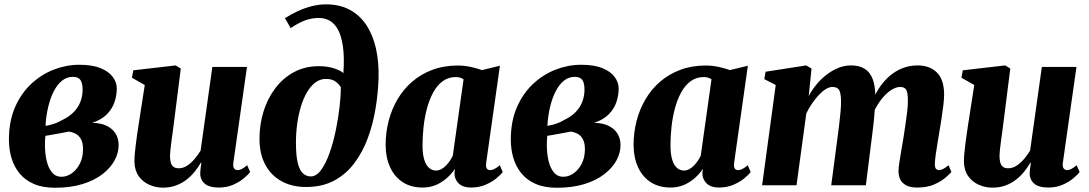

<svg xmlns="http://www.w3.org/2000/svg" viewBox="-20 -851 5002 882"><path d="M233 11.5Q175.5 11.5 135 -6.2Q94.5 -24 69.2 -55.2Q44 -86.5 32.5 -126Q21 -165.5 21 -209.5Q21 -294 49 -358.2Q77 -422.5 123.8 -466Q170.5 -509.5 227.8 -531.5Q285 -553.5 344 -553.5Q404.5 -553.5 442.5 -537.8Q480.5 -522 498.5 -497Q516.5 -472 516.5 -444.5Q516.5 -414 506.5 -383.2Q496.5 -352.5 472 -327Q447.5 -301.5 403.5 -286.5Q441 -286.5 468 -274Q495 -261.5 510 -238.8Q525 -216 525 -184Q525 -148.5 506.2 -114Q487.5 -79.5 450.8 -51Q414 -22.5 359.2 -5.5Q304.5 11.5 233 11.5ZM262.5 -39Q287 -39 309.5 -54.8Q332 -70.5 346.5 -98.5Q361 -126.5 361.5 -164Q361.5 -194 352.2 -211.2Q343 -228.5 328.2 -236.2Q313.5 -244 297 -246.5Q288 -245 277.8 -243Q267.5 -241 257.5 -239Q247.5 -237 237 -235.5Q224.5 -233 212.5 -231Q200.5 -229 188.5 -227Q187.5 -217.5 187 -206.2Q186.5 -195 186.5 -185Q186.5 -147 194 -113.8Q201.5 -80.5 218.2 -59.8Q235 -39 262.5 -39ZM189 -273Q203.5 -275 217.2 -279Q231 -283 243.2 -288.2Q255.5 -293.5 264.5 -299Q297.5 -314.5 318.5 -336Q339.5 -357.5 349.5 -383.8Q359.5 -410 359.5 -439Q359.5 -470 349.2 -484Q339 -498 315 -498Q286.5 -498 264.2 -479.8Q242 -461.5 226.2 -430Q210.5 -398.5 201 -358Q191.5 -317.5 189 -273Z M728 11Q696 11 666.2 -2Q636.5 -15 617.5 -41.2Q598.5 -67.5 597.5 -108Q597.5 -124.5 599.2 -145.2Q601 -166 604 -188.8Q607 -211.5 610.2 -234.8Q613.5 -258 617 -280L645 -460.5L586 -494L592.5 -528L787 -550.5L810.5 -536L779 -287Q776.5 -266 773.2 -243Q770 -220 767.2 -199Q764.5 -178 762.8 -161.5Q761 -145 761 -135.5Q761 -115.5 765 -102.8Q769 -90 777.8 -84Q786.5 -78 801.5 -78Q821.5 -78 840 -90.2Q858.5 -102.5 874.2 -121.2Q890 -140 901.5 -159L955.5 -543.5H1114.5L1052 -103.5Q1049.5 -85.5 1055.5 -77.5Q1061.5 -69.5 1071.5 -69.5Q1080 -69.5 1089.8 -74.2Q1099.5 -79 1115.5 -92L1129 -61Q1120 -48.5 1100 -31.8Q1080 -15 1050.8 -2.2Q1021.5 10.5 985.5 10.5Q944.5 10.5 924 -4.5Q903.5 -19.5 900 -45.5Q899.5 -49.5 899.8 -56Q900 -62.5 900.8 -70.5Q901.5 -78.5 902.8 -87Q904 -95.5 905 -103.5L903 -104Q891 -83.5 874.8 -63Q858.5 -42.5 837 -25.8Q815.5 -9 788.5 1Q761.5 11 728 11Z M1386 8Q1322 8 1273.8 -18.2Q1225.5 -44.5 1198.8 -94.2Q1172 -144 1172 -213.5Q1172 -279 1190.5 -338.8Q1209 -398.5 1244.5 -445.5Q1280 -492.5 1330.5 -519.8Q1381 -547 1445 -547Q1483 -547 1513.8 -537.2Q1544.5 -527.5 1557.5 -515Q1562.5 -589 1555.2 -638.2Q1548 -687.5 1532 -716Q1516 -744.5 1493.5 -756.5Q1471 -768.5 1445.5 -768.5Q1412.5 -768.5 1383.2 -758Q1354 -747.5 1315 -722L1289 -767.5Q1317.5 -786 1348.8 -800.2Q1380 -814.5 1412.8 -822.8Q1445.5 -831 1478 -831Q1540.5 -831 1586.8 -806Q1633 -781 1663 -735.8Q1693 -690.5 1707 -628.5Q1721 -566.5 1719 -493Q1717 -423.5 1705.2 -352.5Q1693.5 -281.5 1669.8 -217Q1646 -152.5 1608 -101.8Q1570 -51 1515.2 -21.5Q1460.5 8 1386 8ZM1407.5 -40.5Q1433.5 -40.5 1455.2 -70.5Q1477 -100.5 1494 -148.5Q1511 -196.5 1522.5 -252.2Q1534 -308 1540 -360.8Q1546 -413.5 1545.5 -451Q1536 -465 1525.8 -473.2Q1515.5 -481.5 1503.8 -485Q1492 -488.5 1477.5 -488.5Q1451 -488.5 1429 -472.2Q1407 -456 1390.2 -427.2Q1373.5 -398.5 1362.2 -361.2Q1351 -324 1345.2 -281.8Q1339.5 -239.5 1339.5 -196.5Q1339.5 -134.5 1348.2 -100.8Q1357 -67 1372.5 -53.8Q1388 -40.5 1407.5 -40.5Z M2213.5 -104Q2211 -85 2216 -77.2Q2221 -69.5 2231.5 -69.5Q2240 -69.5 2250.2 -74.2Q2260.5 -79 2276 -92L2289.5 -60.5Q2280.5 -48.5 2260.2 -31.8Q2240 -15 2210.2 -2.2Q2180.5 10.5 2143 10.5Q2107 10.5 2087.5 -8Q2068 -26.5 2067.5 -55.5L2070 -75.5Q2057 -55.5 2035.5 -35.5Q2014 -15.5 1985.5 -2.5Q1957 10.5 1921.5 10.5Q1867.5 10.5 1829.5 -14.5Q1791.5 -39.5 1771.5 -84Q1751.5 -128.5 1751.5 -185.5Q1751.5 -242.5 1765.5 -296.2Q1779.5 -350 1806.8 -396Q1834 -442 1874.2 -476.5Q1914.5 -511 1967 -530.5Q2019.5 -550 2083 -550Q2113 -550 2142.8 -543.5Q2172.5 -537 2194 -529L2276.5 -549ZM2109.5 -487Q2103.5 -491 2094.5 -494Q2085.5 -497 2074 -497Q2039 -497 2013 -477.5Q1987 -458 1969.2 -424.8Q1951.5 -391.5 1940.8 -350.5Q1930 -309.5 1925.5 -266Q1921 -222.5 1921 -182.5Q1921 -143 1929 -117.2Q1937 -91.5 1951.2 -79.5Q1965.5 -67.5 1984 -67.5Q1994.5 -67.5 2005 -72.8Q2015.5 -78 2025.5 -87.2Q2035.5 -96.5 2044.2 -109Q2053 -121.5 2060 -135.5Z M2538.5 11.5Q2481 11.5 2440.5 -6.2Q2400 -24 2374.8 -55.2Q2349.5 -86.5 2338 -126Q2326.5 -165.5 2326.5 -209.5Q2326.5 -294 2354.5 -358.2Q2382.5 -422.5 2429.2 -466Q2476 -509.5 2533.2 -531.5Q2590.5 -553.5 2649.5 -553.5Q2710 -553.5 2748 -537.8Q2786 -522 2804 -497Q2822 -472 2822 -444.5Q2822 -414 2812 -383.2Q2802 -352.5 2777.5 -327Q2753 -301.5 2709 -286.5Q2746.5 -286.5 2773.5 -274Q2800.5 -261.5 2815.5 -238.8Q2830.5 -216 2830.5 -184Q2830.5 -148.5 2811.8 -114Q2793 -79.5 2756.2 -51Q2719.5 -22.5 2664.8 -5.5Q2610 11.5 2538.5 11.5ZM2568 -39Q2592.5 -39 2615 -54.8Q2637.5 -70.5 2652 -98.5Q2666.5 -126.5 2667 -164Q2667 -194 2657.8 -211.2Q2648.5 -228.5 2633.8 -236.2Q2619 -244 2602.5 -246.5Q2593.5 -245 2583.2 -243Q2573 -241 2563 -239Q2553 -237 2542.5 -235.5Q2530 -233 2518 -231Q2506 -229 2494 -227Q2493 -217.5 2492.5 -206.2Q2492 -195 2492 -185Q2492 -147 2499.5 -113.8Q2507 -80.5 2523.8 -59.8Q2540.5 -39 2568 -39ZM2494.5 -273Q2509 -275 2522.8 -279Q2536.5 -283 2548.8 -288.2Q2561 -293.5 2570 -299Q2603 -314.5 2624 -336Q2645 -357.5 2655 -383.8Q2665 -410 2665 -439Q2665 -470 2654.8 -484Q2644.5 -498 2620.5 -498Q2592 -498 2569.8 -479.8Q2547.5 -461.5 2531.8 -430Q2516 -398.5 2506.5 -358Q2497 -317.5 2494.5 -273Z M3352.5 -104Q3350 -85 3355 -77.2Q3360 -69.5 3370.5 -69.5Q3379 -69.5 3389.2 -74.2Q3399.5 -79 3415 -92L3428.5 -60.5Q3419.5 -48.5 3399.2 -31.8Q3379 -15 3349.2 -2.2Q3319.5 10.5 3282 10.5Q3246 10.5 3226.5 -8Q3207 -26.5 3206.5 -55.5L3209 -75.5Q3196 -55.5 3174.5 -35.5Q3153 -15.5 3124.5 -2.5Q3096 10.5 3060.5 10.5Q3006.5 10.5 2968.5 -14.5Q2930.5 -39.5 2910.5 -84Q2890.5 -128.5 2890.5 -185.5Q2890.5 -242.5 2904.5 -296.2Q2918.5 -350 2945.8 -396Q2973 -442 3013.2 -476.5Q3053.5 -511 3106 -530.5Q3158.5 -550 3222 -550Q3252 -550 3281.8 -543.5Q3311.5 -537 3333 -529L3415.5 -549ZM3248.5 -487Q3242.5 -491 3233.5 -494Q3224.5 -497 3213 -497Q3178 -497 3152 -477.5Q3126 -458 3108.2 -424.8Q3090.5 -391.5 3079.8 -350.5Q3069 -309.5 3064.5 -266Q3060 -222.5 3060 -182.5Q3060 -143 3068 -117.2Q3076 -91.5 3090.2 -79.5Q3104.5 -67.5 3123 -67.5Q3133.5 -67.5 3144 -72.8Q3154.5 -78 3164.5 -87.2Q3174.5 -96.5 3183.2 -109Q3192 -121.5 3199 -135.5Z M3708 -536 3695 -409.5Q3708.5 -435.5 3729 -460.8Q3749.5 -486 3775 -506.2Q3800.5 -526.5 3829.5 -538.5Q3858.5 -550.5 3890 -550.5Q3927.5 -550.5 3952.2 -535Q3977 -519.5 3989 -487.5Q4001 -455.5 4001 -406.5Q4001 -398.5 4000.5 -388.5Q4000 -378.5 3998.8 -368Q3997.5 -357.5 3996.5 -348L3976.5 -360.5Q3992.5 -405.5 4014.8 -440.8Q4037 -476 4065 -500.5Q4093 -525 4125.8 -537.8Q4158.5 -550.5 4195.5 -550.5Q4251 -550.5 4284 -517.8Q4317 -485 4317 -416.5Q4317 -397 4313.5 -367.2Q4310 -337.5 4305 -305.8Q4300 -274 4295.5 -247Q4291.5 -222 4286.8 -194.2Q4282 -166.5 4278.5 -141Q4275 -115.5 4274.5 -98Q4274.5 -80 4280.2 -74.8Q4286 -69.5 4293 -69.5Q4301.5 -69.5 4311.8 -74.5Q4322 -79.5 4337.5 -92L4350.5 -61Q4342.5 -51.5 4322.8 -34.5Q4303 -17.5 4271 -3.5Q4239 10.5 4194.5 10.5Q4161 10.5 4142 0Q4123 -10.5 4115.2 -27.5Q4107.5 -44.5 4107.5 -64.5Q4107.5 -78 4111.2 -103.5Q4115 -129 4120.2 -159.2Q4125.5 -189.5 4130 -216.5Q4134.5 -245.5 4139.2 -277.2Q4144 -309 4147.5 -338.8Q4151 -368.5 4150.5 -391Q4150.5 -426 4142.8 -438.8Q4135 -451.5 4115.5 -451.5Q4097.5 -451.5 4077.2 -439.5Q4057 -427.5 4037.8 -405.5Q4018.5 -383.5 4002.5 -354.2Q3986.5 -325 3976.5 -290.5L4000 -382Q3999.5 -360.5 3997.8 -338Q3996 -315.5 3993.8 -292.8Q3991.5 -270 3988.5 -247L3957.5 0H3798.5L3827 -216.5Q3831 -245.5 3834.8 -276.8Q3838.5 -308 3841.2 -337.2Q3844 -366.5 3843.5 -389Q3842.5 -427 3833.8 -439.2Q3825 -451.5 3803.5 -451.5Q3789.5 -451.5 3773.2 -441.5Q3757 -431.5 3740.8 -414Q3724.5 -396.5 3709.8 -374.8Q3695 -353 3684 -330L3639 0H3481L3543.5 -460.5L3491 -487.5L3497 -521.5L3683.5 -550.5Z M4538.5 11Q4506.5 11 4476.8 -2Q4447 -15 4428 -41.2Q4409 -67.5 4408 -108Q4408 -124.5 4409.8 -145.2Q4411.5 -166 4414.5 -188.8Q4417.5 -211.5 4420.8 -234.8Q4424 -258 4427.5 -280L4455.5 -460.5L4396.5 -494L4403 -528L4597.5 -550.5L4621 -536L4589.5 -287Q4587 -266 4583.8 -243Q4580.5 -220 4577.8 -199Q4575 -178 4573.2 -161.5Q4571.5 -145 4571.5 -135.5Q4571.5 -115.5 4575.5 -102.8Q4579.5 -90 4588.2 -84Q4597 -78 4612 -78Q4632 -78 4650.5 -90.2Q4669 -102.5 4684.8 -121.2Q4700.5 -140 4712 -159L4766 -543.5H4925L4862.5 -103.5Q4860 -85.5 4866 -77.5Q4872 -69.5 4882 -69.5Q4890.5 -69.5 4900.2 -74.2Q4910 -79 4926 -92L4939.5 -61Q4930.5 -48.5 4910.5 -31.8Q4890.5 -15 4861.2 -2.2Q4832 10.5 4796 10.5Q4755 10.5 4734.5 -4.5Q4714 -19.5 4710.5 -45.5Q4710 -49.5 4710.2 -56Q4710.5 -62.5 4711.2 -70.5Q4712 -78.5 4713.2 -87Q4714.5 -95.5 4715.5 -103.5L4713.5 -104Q4701.5 -83.5 4685.2 -63Q4669 -42.5 4647.5 -25.8Q4626 -9 4599 1Q4572 11 4538.5 11Z"/></svg>

Font: Merriweather 60pt Black
Style: Italic
Weight: 900
Italic angle: -7.8°
Version: Version 2.101